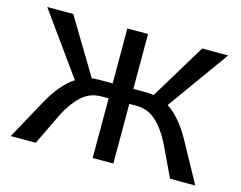

<svg xmlns="http://www.w3.org/2000/svg" viewBox="-93 -800 1180 942"><g transform="rotate(15 497.5 -329.0)"><path d="M966 0H838L761 -162Q728 -227 686 -265Q644 -303 587 -303H550V0H445V-303H408Q351 -303 309 -265Q267 -227 234 -162L156 0H29L139 -201Q196 -304 262 -346L38 -658H170L340 -376Q358 -379 377 -379H445V-658H550V-379H618Q636 -379 654 -376L825 -658H957L733 -346Q799 -304 856 -201Z"/></g></svg>

Font: Ysabeau Infant Semibold
Style: Regular
Weight: 600
Designer: Christian Thalmann (Catharsis Fonts)
Version: Version 0.003